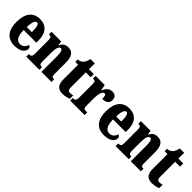

<svg xmlns="http://www.w3.org/2000/svg" viewBox="225 -1774 2898 2898"><g transform="rotate(45 1674.0 -325.0)"><path d="M267 10C401 10 452 -54 452 -109C452 -133 436 -149 416 -155C397 -105 366 -67 309 -67C237 -67 200 -125 198 -257H468V-308C468 -466 388 -550 257 -550C115 -550 34 -453 34 -265C34 -91 109 10 267 10ZM308 -322H200C200 -426 226 -483 261 -483C294 -483 309 -423 308 -322Z M510 0H790V-56H787C750 -56 734 -65 734 -121V-306C734 -386 747 -460 789 -460C825 -460 834 -410 834 -325V0H1049V-56H1045C1008 -56 996 -65 996 -126V-357C996 -492 950 -550 861 -550C788 -550 756 -515 735 -467H731L720 -536H514V-480H518C554 -480 571 -471 571 -416V-124C571 -65 552 -56 514 -56H510Z M1290 10C1359 10 1405 -7 1425 -18V-89C1407 -83 1384 -80 1361 -80C1322 -80 1313 -105 1313 -163V-468H1417V-536H1313V-660H1220C1212 -616 1197 -585 1182 -566C1166 -545 1135 -521 1088 -520V-468H1149V-149C1149 -31 1204 10 1290 10Z M1448 0H1755V-56H1725C1694 -56 1675 -64 1675 -123V-277C1675 -359 1696 -446 1735 -446C1766 -446 1771 -416 1771 -361C1845 -361 1895 -389 1895 -455C1895 -509 1869 -548 1804 -548C1739 -548 1700 -514 1672 -439H1668L1650 -536H1455V-480H1459C1495 -480 1511 -471 1511 -412V-128C1511 -65 1490 -56 1452 -56H1448Z M2175 10C2309 10 2360 -54 2360 -109C2360 -133 2344 -149 2324 -155C2305 -105 2274 -67 2217 -67C2145 -67 2108 -125 2106 -257H2376V-308C2376 -466 2296 -550 2165 -550C2023 -550 1942 -453 1942 -265C1942 -91 2017 10 2175 10ZM2216 -322H2108C2108 -426 2134 -483 2169 -483C2202 -483 2217 -423 2216 -322Z M2418 0H2698V-56H2695C2658 -56 2642 -65 2642 -121V-306C2642 -386 2655 -460 2697 -460C2733 -460 2742 -410 2742 -325V0H2957V-56H2953C2916 -56 2904 -65 2904 -126V-357C2904 -492 2858 -550 2769 -550C2696 -550 2664 -515 2643 -467H2639L2628 -536H2422V-480H2426C2462 -480 2479 -471 2479 -416V-124C2479 -65 2460 -56 2422 -56H2418Z M3198 10C3267 10 3313 -7 3333 -18V-89C3315 -83 3292 -80 3269 -80C3230 -80 3221 -105 3221 -163V-468H3325V-536H3221V-660H3128C3120 -616 3105 -585 3090 -566C3074 -545 3043 -521 2996 -520V-468H3057V-149C3057 -31 3112 10 3198 10Z"/></g></svg>

Font: Noto Serif Myanmar ExtraCondensed Black
Style: Regular
Weight: 900
Width: 2
Designer: Ben Mitchell and the Monotype Design Team
Foundry: Monotype Imaging Inc.
Version: Version 2.106